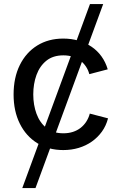

<svg xmlns="http://www.w3.org/2000/svg" viewBox="-20 -748 614 972"><path d="M92.8 204.1 435.5 -727.5H502.4L159.7 204.1ZM300.3 11.7Q225.1 11.7 168.5 -23.4Q111.8 -58.6 80.3 -122.1Q48.8 -185.5 48.8 -269.5Q48.8 -355 80.3 -418.7Q111.8 -482.4 168.5 -517.6Q225.1 -552.7 300.3 -552.7Q341.8 -552.7 377.9 -542Q414.1 -531.2 443.4 -511.5Q472.7 -491.7 493.7 -462.6Q514.6 -433.6 525.4 -397L432.1 -372.6Q426.8 -393.6 415 -411.1Q403.3 -428.7 386.5 -441.4Q369.6 -454.1 348.1 -460.9Q326.7 -467.8 300.8 -467.8Q248.5 -467.8 214.8 -440.7Q181.2 -413.6 164.8 -368.7Q148.4 -323.7 148.4 -270Q148.4 -216.8 164.8 -172.1Q181.2 -127.4 214.8 -100.3Q248.5 -73.2 300.8 -73.2Q327.1 -73.2 349.1 -80.3Q371.1 -87.4 388.2 -100.8Q405.3 -114.3 417 -132.6Q428.7 -150.9 434.6 -172.9L526.9 -148.9Q517.1 -110.8 495.8 -81.5Q474.6 -52.2 444.8 -31.2Q415 -10.3 378.4 0.7Q341.8 11.7 300.3 11.7Z"/></svg>

Font: Inter Cardless
Style: Regular
Weight: 400
Designer: Rasmus Andersson
Foundry: rsms
Version: Version 4.001;git-9221beed3